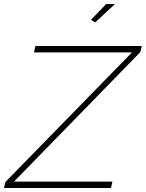

<svg xmlns="http://www.w3.org/2000/svg" viewBox="-59 -940 729 960"><path d="M-32 -30 601 -678H111L118 -710H650L643 -680L11 -32H503L496 0H-39ZM417 -828 396 -841 472 -920H516Z"/></svg>

Font: Raleway Thin ExtraLight
Style: Italic
Weight: 250
Italic angle: -12°
Version: Version 4.026